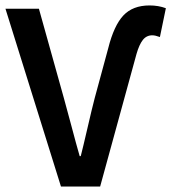

<svg xmlns="http://www.w3.org/2000/svg" viewBox="-24 -686 630 706"><path d="M200.2 0 -3.9 -653.8H119.1L210.9 -325.2Q219.2 -296.4 238 -225.1Q256.8 -153.8 269 -111.8H272.9Q281.2 -144 297.4 -214.1Q313.5 -284.2 324.2 -325.2L374 -508.8Q395 -592.3 429.7 -629.2Q464.4 -666 525.9 -666Q558.6 -666 585.9 -655.8L564 -549.8Q546.9 -556.2 536.1 -556.2Q514.6 -556.2 501.2 -539.1Q487.8 -522 478 -487.8L344.2 0Z"/></svg>

Font: Toshiba Sans Medium
Style: Regular
Weight: 500
Designer: Paul D. Hunt
Foundry: Toshiba Corporation
Version: Version 2.020;PS 2.0;hotconv 1.0.86;makeotf.lib2.5.63406